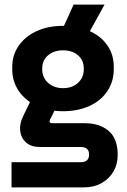

<svg xmlns="http://www.w3.org/2000/svg" viewBox="-20 -612 550 832"><path d="M30 200V91H329Q348 91 357 82.5Q366 74 366 58Q366 41 357 33Q348 25 329 25H153Q115 25 93 5.5Q71 -14 67.5 -45Q64 -76 80 -108L130 -211L242 -184L197 -94Q195 -90 195 -86.5Q195 -83 197.5 -80.5Q200 -78 205 -78H349Q411 -78 450.5 -45Q490 -12 490 59Q490 100 471.5 131.5Q453 163 420 181.5Q387 200 343 200ZM219 -416 299 -592H433L336 -416ZM253 -130Q189 -130 139.5 -153Q90 -176 61.5 -217.5Q33 -259 33 -312V-322Q33 -374 61.5 -414.5Q90 -455 139.5 -477.5Q189 -500 253 -500Q318 -500 368 -477.5Q418 -455 445.5 -415Q473 -375 473 -323V-312Q473 -259 445.5 -217.5Q418 -176 368 -153Q318 -130 253 -130ZM253 -230Q293 -230 318 -253Q343 -276 343 -311V-316Q343 -351 318 -372.5Q293 -394 253 -394Q214 -394 188.5 -372.5Q163 -351 163 -316V-311Q163 -276 188.5 -253Q214 -230 253 -230Z"/></svg>

Font: SUSE Thin
Style: Bold
Weight: 700
Version: Version 1.000